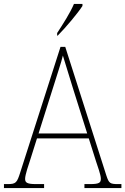

<svg xmlns="http://www.w3.org/2000/svg" viewBox="-23 -951 634 971"><path d="M266 -784V-771H269C309 -811 372 -886 394 -921V-931H351C332 -886 296 -830 266 -784ZM-3 0H200V-20H158C111 -20 104 -29 104 -47C104 -67 122 -119 129 -140L164 -251H426L463 -134C470 -113 487 -66 487 -48C487 -28 481 -20 433 -20H404V0H591V-20H575C533 -20 528 -24 515 -63L307 -714H283L80 -81C63 -27 58 -20 16 -20H-3ZM172 -276 247 -513C262 -563 288 -638 295 -670C307 -631 328 -563 347 -501L418 -276Z"/></svg>

Font: Noto Serif Sinhala SemiCondensed Thin
Style: Regular
Weight: 100
Width: 4
Designer: Jelle Bosma - Monotype Design Team
Foundry: Monotype Imaging Inc.
Version: Version 2.007